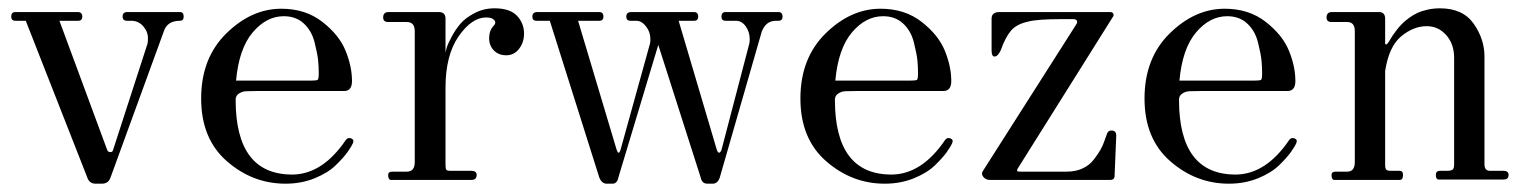

<svg xmlns="http://www.w3.org/2000/svg" viewBox="-20 -433 3683 462"><path d="M210 9Q195 9 190 -6L42 -383H17Q7 -383 7 -393Q7 -404 17 -404H167Q178 -404 178 -393Q178 -383 168 -383H123L238 -72Q240 -67 245.5 -67Q251 -67 252 -72L335 -328Q336 -332 336 -341Q336 -357 324.5 -370Q313 -383 296 -383H286Q275 -383 275 -393Q275 -404 286 -404H413Q422 -404 422 -393Q422 -383 413 -383Q382 -383 374 -357L246 -6Q241 9 225 9Z M667 9Q588 9 526 -45Q464 -99 464 -196Q464 -293 524.5 -352.5Q585 -412 657 -412Q715 -412 755.5 -380.5Q796 -349 811.5 -311Q827 -273 827 -238Q827 -214 808 -214H599Q580 -214 571.5 -213.5Q563 -213 555 -208Q547 -203 547 -193Q547 -13 683 -13H686Q757 -15 812 -96Q817 -103 825 -100Q833 -97 829 -88Q826 -81 816.5 -67.5Q807 -54 788 -35.5Q769 -17 737 -4Q705 9 667 9ZM548 -239H727Q742 -239 744.5 -241Q747 -243 747 -257Q747 -272 745.5 -287.5Q744 -303 737 -331Q730 -359 711 -376.5Q692 -394 663 -394Q621 -394 588 -355Q555 -316 548 -239Z M921 0Q914 0 914 -12Q914 -20 924 -20H959Q978 -20 978 -43V-358Q978 -380 959 -380H914Q902 -380 902 -391Q902 -404 915 -404H1036Q1052 -404 1052 -388V-307Q1053 -311 1055 -318.5Q1057 -326 1066.5 -344Q1076 -362 1088 -376Q1100 -390 1122 -401.5Q1144 -413 1170 -413Q1207 -413 1224 -395Q1241 -377 1241 -352Q1241 -331 1229 -315.5Q1217 -300 1198 -300Q1180 -300 1168.5 -311.5Q1157 -323 1157 -341Q1157 -359 1167 -370Q1175 -378 1169.5 -384.5Q1164 -391 1150 -391Q1115 -391 1083.5 -345.5Q1052 -300 1052 -222V-36Q1052 -27 1054 -24.5Q1056 -22 1063 -22H1114Q1127 -22 1127 -12Q1127 0 1114 0Z M1440 9Q1428 9 1422 -6L1303 -383H1271Q1261 -383 1261 -393Q1261 -404 1273 -404H1422Q1432 -404 1432 -393Q1432 -383 1422 -383H1371L1464 -72Q1469 -59 1473 -72L1544 -328Q1545 -332 1545 -339Q1545 -356 1534.5 -369.5Q1524 -383 1511 -383H1497Q1487 -383 1487 -393Q1487 -404 1499 -404H1650Q1660 -404 1660 -393Q1660 -383 1650 -383H1613L1705 -72Q1710 -59 1716 -72L1783 -328Q1784 -332 1784 -339Q1784 -356 1774.5 -369.5Q1765 -383 1751 -383H1726Q1716 -383 1716 -393Q1716 -404 1726 -404H1853Q1863 -404 1863 -393Q1863 -383 1853 -383H1847Q1823 -383 1813 -357L1712 -6Q1707 9 1695 9H1682Q1669 9 1666 -6L1564 -325L1468 -6Q1465 9 1454 9Z M2109 9Q2030 9 1968 -45Q1906 -99 1906 -196Q1906 -293 1966.5 -352.5Q2027 -412 2099 -412Q2157 -412 2197.5 -380.5Q2238 -349 2253.5 -311Q2269 -273 2269 -238Q2269 -214 2250 -214H2041Q2022 -214 2013.5 -213.5Q2005 -213 1997 -208Q1989 -203 1989 -193Q1989 -13 2125 -13H2128Q2199 -15 2254 -96Q2259 -103 2267 -100Q2275 -97 2271 -88Q2268 -81 2258.5 -67.5Q2249 -54 2230 -35.5Q2211 -17 2179 -4Q2147 9 2109 9ZM1990 -239H2169Q2184 -239 2186.5 -241Q2189 -243 2189 -257Q2189 -272 2187.5 -287.5Q2186 -303 2179 -331Q2172 -359 2153 -376.5Q2134 -394 2105 -394Q2063 -394 2030 -355Q1997 -316 1990 -239Z M2362 0Q2352 0 2346 -7.5Q2340 -15 2346 -23L2567 -370Q2572 -377 2572 -380Q2572 -387 2562 -387H2537Q2475 -387 2454 -381Q2426 -375 2412.5 -359Q2399 -343 2388 -312Q2381 -297 2373 -297Q2366 -297 2366 -312V-388Q2366 -404 2385 -404H2651Q2657 -404 2659 -400Q2661 -396 2657 -391L2428 -26Q2427 -22 2428 -21Q2429 -20 2436 -20H2547Q2568 -20 2584.5 -27.5Q2601 -35 2611.5 -48.5Q2622 -62 2628 -72.5Q2634 -83 2639 -98L2644 -112Q2647 -119 2654 -119Q2666 -119 2666 -107L2662 -10Q2662 0 2651 0Z M2937 9Q2858 9 2796 -45Q2734 -99 2734 -196Q2734 -293 2794.5 -352.5Q2855 -412 2927 -412Q2985 -412 3025.5 -380.5Q3066 -349 3081.5 -311Q3097 -273 3097 -238Q3097 -214 3078 -214H2869Q2850 -214 2841.5 -213.5Q2833 -213 2825 -208Q2817 -203 2817 -193Q2817 -13 2953 -13H2956Q3027 -15 3082 -96Q3087 -103 3095 -100Q3103 -97 3099 -88Q3096 -81 3086.5 -67.5Q3077 -54 3058 -35.5Q3039 -17 3007 -4Q2975 9 2937 9ZM2818 -239H2997Q3012 -239 3014.5 -241Q3017 -243 3017 -257Q3017 -272 3015.5 -287.5Q3014 -303 3007 -331Q3000 -359 2981 -376.5Q2962 -394 2933 -394Q2891 -394 2858 -355Q2825 -316 2818 -239Z M3191 0Q3184 0 3184 -12Q3184 -20 3194 -20H3222Q3240 -20 3240 -43V-358Q3240 -380 3222 -380H3184Q3172 -380 3172 -391Q3172 -404 3185 -404H3298Q3313 -404 3313 -388V-328Q3315 -323 3320 -330L3324 -336Q3328 -343 3331 -347.5Q3334 -352 3340.5 -360.5Q3347 -369 3353.5 -375.5Q3360 -382 3370 -389.5Q3380 -397 3391 -402Q3402 -407 3416 -410Q3430 -413 3445 -413Q3500 -413 3526 -376Q3552 -339 3552 -297V-38Q3552 -22 3565 -22H3598Q3610 -22 3610 -12Q3610 -1 3598 -1H3442Q3435 -1 3435 -12Q3435 -22 3445 -22H3462Q3472 -22 3475.5 -25Q3479 -28 3479 -38V-294Q3479 -327 3460 -348.5Q3441 -370 3413 -370Q3381 -370 3351.5 -345.5Q3322 -321 3313 -262V-36Q3313 -27 3316 -24.5Q3319 -22 3326 -22H3348Q3356 -22 3356 -12Q3356 0 3348 0Z"/></svg>

Font: HK Venetian
Style: Regular
Weight: 400
Designer: Alfredo Marco Pradil
Foundry: Alfredo Marco Pradil
Version: Version 1.000;PS 001.000;hotconv 1.0.88;makeotf.lib2.5.64775